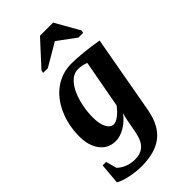

<svg xmlns="http://www.w3.org/2000/svg" viewBox="-296 -782 1073 1073"><g transform="rotate(-45 240.5 -246.0)"><path d="M142.6 -173.3Q142.6 -121.6 158.4 -92.3Q174.3 -63 198.7 -63Q215.8 -63 239 -80.1Q262.2 -97.2 284.2 -126.5L336.4 -410.6Q307.6 -422.9 273.4 -422.9Q237.3 -422.9 207.5 -389.2Q177.7 -355.5 160.2 -295.9Q142.6 -236.3 142.6 -173.3ZM14.2 -151.9Q14.2 -239.3 47.4 -314Q80.6 -388.7 138.9 -429.9Q197.3 -471.2 271 -471.2Q350.6 -471.2 473.6 -450.7L389.6 17.1Q371.1 118.2 311 165.5Q251 212.9 143.6 212.9Q98.1 212.9 53 203.1Q7.8 193.4 -18.6 178.2L-7.8 54.7H19.5L37.1 118.7Q54.7 136.7 82.5 148.2Q110.4 159.7 144 159.7Q176.8 159.7 198.7 147.5Q220.7 135.3 234.1 111.1Q247.6 86.9 256.3 36.6Q268.1 -35.2 279.3 -70.8Q249.5 -32.2 212.6 -10.5Q175.8 11.2 140.6 11.2Q83.5 11.2 48.8 -32.7Q14.2 -76.7 14.2 -151.9ZM122.6 -545.9 125.5 -562 256.8 -705.1H360.8L441.9 -562L439 -545.9H401.9L294.4 -625L159.7 -545.9Z"/></g></svg>

Font: Liberation Serif
Style: Bold Italic
Weight: 700
Italic angle: -16.333°
Designer: Steve Matteson
Foundry: Ascender Corporation
Version: Version 2.1.5